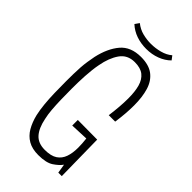

<svg xmlns="http://www.w3.org/2000/svg" viewBox="-258 -897 974 974"><g transform="rotate(45 229.0 -410.5)"><path d="M69 -356Q69 -382 69.5 -407.5Q70 -433 71.5 -456.5Q73 -480 76.5 -502Q80 -524 84 -545Q101 -621 139.5 -666.5Q178 -712 251 -712Q308 -712 340.5 -687Q373 -662 386.5 -617.5Q400 -573 400 -513Q400 -484 397.5 -452.5Q395 -421 390 -387H344Q349 -425 351.5 -457Q354 -489 354 -517Q354 -566 344.5 -600Q335 -634 312 -652.5Q289 -671 247 -671Q195 -671 167.5 -631.5Q140 -592 129 -531Q125 -511 122.5 -488.5Q120 -466 118.5 -442.5Q117 -419 116.5 -395Q116 -371 116 -347Q116 -306 117 -269.5Q118 -233 120.5 -202Q123 -171 129 -145Q140 -90 165.5 -61.5Q191 -33 239 -33Q283 -33 307 -49Q331 -65 341 -93.5Q351 -122 351 -161Q351 -175 350 -190.5Q349 -206 347 -223L250 -219V-259L390 -258L394 0H369L361 -49Q347 -29 318.5 -10Q290 9 234 9Q190 9 160.5 -8Q131 -25 113 -56Q95 -87 85 -128Q78 -159 74.5 -195.5Q71 -232 70 -273Q69 -314 69 -356ZM240 -759Q202 -759 168.5 -770.5Q135 -782 109 -806L125 -829Q150 -809 179.5 -801.5Q209 -794 239 -794Q271 -794 303 -802.5Q335 -811 357 -830L373 -809Q349 -785 314.5 -772Q280 -759 240 -759Z"/></g></svg>

Font: Truculenta ExtraLight
Style: Regular
Weight: 250
Version: Version 1.002